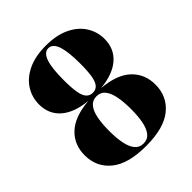

<svg xmlns="http://www.w3.org/2000/svg" viewBox="-209 -895 1041 1041"><g transform="rotate(-45 311.0 -375.0)"><path d="M311.5 10Q174.5 10 107.2 -45Q40 -100 40 -190Q40 -271.5 95 -323.5Q150 -375.5 262.5 -385Q164 -394.5 112 -440.2Q60 -486 60 -560Q60 -615 88.8 -660.5Q117.5 -706 173.8 -733Q230 -760 311.5 -760Q393 -760 449.2 -733Q505.5 -706 534.2 -660.5Q563 -615 563 -560Q563 -486 511 -440.2Q459 -394.5 360.5 -385Q473 -375.5 528 -323.5Q583 -271.5 583 -190Q583 -100 516 -45Q449 10 311.5 10ZM311.5 -9.5Q343 -9.5 361.2 -32Q379.5 -54.5 387.5 -95Q395.5 -135.5 395.5 -190Q395.5 -244.5 387.5 -285.5Q379.5 -326.5 361.2 -349Q343 -371.5 311.5 -371.5Q280.5 -371.5 262 -349Q243.5 -326.5 235.5 -285.5Q227.5 -244.5 227.5 -190Q227.5 -135.5 235.5 -95Q243.5 -54.5 262 -32Q280.5 -9.5 311.5 -9.5ZM311.5 -398.5Q334.5 -398.5 348.5 -413.8Q362.5 -429 368.8 -464.2Q375 -499.5 375 -560Q375 -602.5 371.5 -636Q368 -669.5 360.5 -692.8Q353 -716 340.8 -728.2Q328.5 -740.5 311.5 -740.5Q294.5 -740.5 282.2 -728.2Q270 -716 262.5 -692.8Q255 -669.5 251.5 -636Q248 -602.5 248 -560Q248 -499.5 254.2 -464.2Q260.5 -429 274.8 -413.8Q289 -398.5 311.5 -398.5Z"/></g></svg>

Font: Bodoni Moda ExtraBold
Style: Regular
Weight: 800
Version: Version 2.005